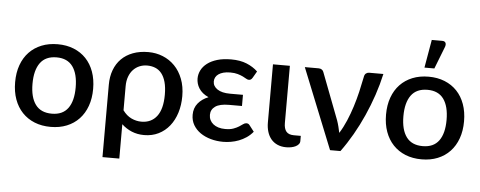

<svg xmlns="http://www.w3.org/2000/svg" viewBox="-56 -900 3041 1216"><g transform="rotate(5 1464.5 -291.5)"><path d="M286 -518Q342.5 -518 388.2 -499.5Q434 -481 466.2 -447Q498.5 -413 516 -364.5Q533.5 -316 533.5 -255.5Q533.5 -195 516 -146.5Q498.5 -98 466.2 -63.8Q434 -29.5 388.2 -11Q342.5 7.5 286 7.5Q229 7.5 183.2 -11Q137.5 -29.5 105 -63.8Q72.5 -98 55 -146.5Q37.5 -195 37.5 -255.5Q37.5 -316 55 -364.5Q72.5 -413 105 -447Q137.5 -481 183.2 -499.5Q229 -518 286 -518ZM286 -76.5Q355 -76.5 388.8 -122.8Q422.5 -169 422.5 -255Q422.5 -341 388.8 -387.8Q355 -434.5 286 -434.5Q216 -434.5 182 -387.8Q148 -341 148 -255Q148 -169 182 -122.8Q216 -76.5 286 -76.5Z M737 -137.5Q761 -104.5 792 -90Q823 -75.5 855.5 -75.5Q918.5 -75.5 953.8 -121.5Q989 -167.5 989 -258.5Q989 -305.5 979.8 -338.8Q970.5 -372 953.8 -393Q937 -414 913.5 -423.5Q890 -433 862 -433Q836 -433 813.2 -423.5Q790.5 -414 773.5 -396Q756.5 -378 746.8 -351.5Q737 -325 737 -290.5ZM630 -290.5Q630 -342.5 645.8 -384.5Q661.5 -426.5 691.2 -456.2Q721 -486 764 -502.2Q807 -518.5 862 -518.5Q911 -518.5 954.2 -501Q997.5 -483.5 1030 -450.2Q1062.5 -417 1081.2 -368.5Q1100 -320 1100 -258.5Q1100 -202 1084.8 -153.2Q1069.5 -104.5 1041 -68.8Q1012.5 -33 971.8 -12.8Q931 7.5 880 7.5Q837 7.5 801 -7.5Q765 -22.5 737 -49V169.5H630Z M1570.5 -74Q1552 -51.5 1529.2 -36.2Q1506.5 -21 1481.8 -11.5Q1457 -2 1431.5 2.2Q1406 6.5 1382.5 6.5Q1341 6.5 1303.5 -4Q1266 -14.5 1237.5 -34.2Q1209 -54 1192.2 -82.5Q1175.5 -111 1175.5 -147.5Q1175.5 -190.5 1200.2 -220.8Q1225 -251 1266 -267Q1244.5 -276.5 1229.2 -289.2Q1214 -302 1204.5 -317Q1195 -332 1190.8 -347.8Q1186.5 -363.5 1186.5 -379Q1186.5 -406.5 1199.2 -431.8Q1212 -457 1237.2 -476.2Q1262.5 -495.5 1300.2 -506.8Q1338 -518 1388.5 -518Q1446 -518 1487.8 -500.8Q1529.5 -483.5 1558 -456L1534 -414.5Q1528 -405 1522.8 -402Q1517.5 -399 1510 -399Q1502.5 -399 1493.5 -404.5Q1484.5 -410 1470.8 -416.8Q1457 -423.5 1437.5 -429.2Q1418 -435 1390 -435Q1365 -435 1346.5 -430Q1328 -425 1315.5 -416.2Q1303 -407.5 1296.8 -395.5Q1290.5 -383.5 1290.5 -369.5Q1290.5 -339.5 1319 -320.2Q1347.5 -301 1399.5 -301H1482V-230H1399.5Q1340.5 -230 1312.5 -210.2Q1284.5 -190.5 1284.5 -156.5Q1284.5 -139 1291.5 -124.2Q1298.5 -109.5 1312 -98.5Q1325.5 -87.5 1344.8 -81.5Q1364 -75.5 1388.5 -75.5Q1420 -75.5 1440.5 -83Q1461 -90.5 1475.2 -99.5Q1489.5 -108.5 1499.5 -116Q1509.5 -123.5 1520 -123.5Q1533 -123.5 1540 -113.5Z M1654.5 -510H1762V-146Q1762 -110.5 1777 -92.2Q1792 -74 1825.5 -74H1869.5V-41Q1869.5 -29.5 1862.2 -20.8Q1855 -12 1843 -6Q1831 0 1815.5 3Q1800 6 1783.5 6Q1752 6 1727.8 -4.8Q1703.5 -15.5 1687.2 -35Q1671 -54.5 1662.8 -81.2Q1654.5 -108 1654.5 -140Z M2356.5 -510Q2341.5 -442.5 2318.5 -374.2Q2295.5 -306 2266.2 -240.5Q2237 -175 2202 -114Q2167 -53 2128 0H2062L1857 -510H1945Q1957.5 -510 1965.8 -503.8Q1974 -497.5 1976.5 -489L2090 -192Q2097 -172 2101.8 -152.5Q2106.5 -133 2110.5 -114Q2134.5 -152 2153.5 -196.8Q2172.5 -241.5 2187.5 -288.8Q2202.5 -336 2213.8 -384.2Q2225 -432.5 2234 -478Q2236.5 -495.5 2245.5 -502.8Q2254.5 -510 2265.5 -510Z M2644 -518Q2700.5 -518 2746.2 -499.5Q2792 -481 2824.2 -447Q2856.5 -413 2874 -364.5Q2891.5 -316 2891.5 -255.5Q2891.5 -195 2874 -146.5Q2856.5 -98 2824.2 -63.8Q2792 -29.5 2746.2 -11Q2700.5 7.5 2644 7.5Q2587 7.5 2541.2 -11Q2495.5 -29.5 2463 -63.8Q2430.5 -98 2413 -146.5Q2395.5 -195 2395.5 -255.5Q2395.5 -316 2413 -364.5Q2430.5 -413 2463 -447Q2495.5 -481 2541.2 -499.5Q2587 -518 2644 -518ZM2644 -76.5Q2713 -76.5 2746.8 -122.8Q2780.5 -169 2780.5 -255Q2780.5 -341 2746.8 -387.8Q2713 -434.5 2644 -434.5Q2574 -434.5 2540 -387.8Q2506 -341 2506 -255Q2506 -169 2540 -122.8Q2574 -76.5 2644 -76.5ZM2612 -573 2643 -751.5H2709.5Q2725 -751.5 2730.5 -741.8Q2736 -732 2730.5 -715.5L2675 -573Z"/></g></svg>

Font: Lato SemiBold
Style: Regular
Weight: 600
Designer: Lukasz Dziedzic with Adam Twardoch and Botio Nikoltchev
Foundry: tyPoland Lukasz Dziedzic
Version: Version 2.015; 2015-08-06; http://www.latofonts.com/